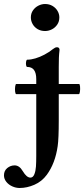

<svg xmlns="http://www.w3.org/2000/svg" viewBox="-114 -667 420 958"><path d="M-94.2 208Q-94.2 185.1 -77.9 171.6Q-61.5 158.2 -41 158.2Q-29.3 158.2 -19 165.3Q-8.8 172.4 0 187.5Q9.3 203.1 18.8 211.2Q28.3 219.2 37.6 219.2Q50.8 219.2 57.4 202.6Q64 186 65.4 164.1Q66.9 142.1 66.9 111.8V-272Q66.9 -333 22 -333Q17.6 -333 16.1 -342Q14.6 -351.1 16.4 -360.1Q18.1 -369.1 22 -369.1Q40.5 -369.1 62.7 -375.7Q85 -382.3 107.7 -394.3Q130.4 -406.2 150.4 -422.4Q156.7 -427.2 161.1 -429.2Q165.5 -431.2 170.9 -431.2Q176.8 -431.2 179.9 -427.7Q183.1 -424.3 183.1 -418Q180.7 -397.9 179.9 -379.2Q179.2 -360.4 179.2 -333V-67.9Q179.2 26.4 173.8 62Q161.6 147.9 119.6 205.1Q94.7 238.8 57.6 254.9Q20.5 271 -16.1 271Q-34.7 271 -52.7 262.9Q-70.8 254.9 -82.5 240.2Q-94.2 225.6 -94.2 208ZM40 -580.1Q40 -600.1 50.5 -615.2Q61 -630.4 77.4 -638.7Q93.8 -647 110.8 -647Q131.8 -647 147.9 -637.5Q164.1 -627.9 173.1 -612.5Q182.1 -597.2 182.1 -580.1Q182.1 -559.6 171.6 -544.2Q161.1 -528.8 144.8 -520.5Q128.4 -512.2 110.8 -512.2Q89.8 -512.2 73.7 -521.7Q57.6 -531.2 48.8 -546.9Q40 -562.5 40 -580.1ZM-32.7 -248H280.3Q284.2 -248 285.4 -235.4Q286.6 -222.7 284.9 -210Q283.2 -197.3 279.2 -197.3H-32.7Q-37.1 -197.3 -38.6 -210Q-40 -222.7 -38.3 -235.4Q-36.6 -248 -32.7 -248Z"/></svg>

Font: Junicode Two Beta VF
Style: Regular
Weight: 400
Designer: Peter S. Baker
Foundry: Briery Creek Software
Version: Version 1.031 beta; ttfautohint (v1.8.1.43-b0c9)